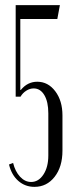

<svg xmlns="http://www.w3.org/2000/svg" viewBox="-20 -719 313 747"><path d="M31 -85Q39 -52 58 -31.5Q77 -11 101 -11Q130 -11 149 -40Q168 -69 168 -114V-278Q168 -323 152.5 -349Q137 -375 111 -375Q96 -375 82 -366Q68 -357 60 -343H41V-699H213L203 -645H59V-369H61Q87 -401 125 -401Q167 -401 195 -364Q223 -327 223 -270V-133Q223 -70 192.5 -31Q162 8 114 8Q78 8 51.5 -15Q25 -38 15 -79Z"/></svg>

Font: Moniqa Cond Heading
Style: Regular
Weight: 400
Width: 3
Designer: Rajesh Rajput
Foundry: Rajesh Rajput
Version: Version 1.000